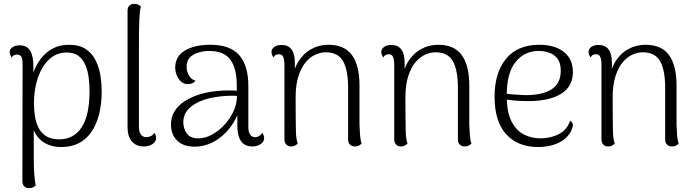

<svg xmlns="http://www.w3.org/2000/svg" viewBox="-20 -749 3609 995"><path d="M337 -517Q392 -517 426 -493.5Q460 -470 477.5 -432.5Q495 -395 501 -354Q507 -313 507 -278Q507 -142 453 -64.5Q399 13 298 13Q245 13 208 -10.5Q171 -34 155 -75V76Q155 97 156 123.5Q157 150 159.5 174Q162 198 165 212Q161 216 152.5 221Q144 226 131 226Q115 226 105.5 216.5Q96 207 96 191L97 -416Q97 -444 90.5 -455Q84 -466 68 -466Q62 -466 54 -463.5Q46 -461 41 -450Q36 -458 33 -465Q30 -472 30 -478Q30 -494 44.5 -504Q59 -514 82 -514Q120 -514 136.5 -486Q153 -458 153 -407V-299L130 -281Q137 -328 152 -370.5Q167 -413 192.5 -446Q218 -479 254 -498Q290 -517 337 -517ZM325 -477Q285 -477 254 -456.5Q223 -436 201 -399.5Q179 -363 167.5 -315Q156 -267 156 -212Q156 -178 161.5 -144.5Q167 -111 181 -84.5Q195 -58 220.5 -42.5Q246 -27 287 -27Q362 -27 403 -89Q444 -151 444 -277Q444 -308 440 -343Q436 -378 424 -408.5Q412 -439 388.5 -458Q365 -477 325 -477Z M725 10Q686 10 663.5 -16Q641 -42 641 -89V-694Q641 -711 650.5 -720Q660 -729 676 -729Q689 -729 697.5 -724.5Q706 -720 710 -715Q704 -694 702 -648Q700 -602 700 -520V-91Q700 -66 710 -52Q720 -38 739 -38Q751 -38 762.5 -44Q774 -50 779 -61Q785 -54 787 -47Q789 -40 789 -34Q789 -14 770 -2Q751 10 725 10Z M1288 10Q1249 10 1229.5 -17Q1210 -44 1210 -97V-204L1226 -194Q1207 -132 1170.5 -85.5Q1134 -39 1087 -14Q1040 11 988 11Q929 11 897.5 -21Q866 -53 866 -104Q866 -143 885.5 -174Q905 -205 941.5 -227.5Q978 -250 1028 -264Q1071 -275 1118.5 -278.5Q1166 -282 1207 -279V-305Q1207 -394 1174 -439.5Q1141 -485 1064 -485Q1038 -485 1010.5 -477.5Q983 -470 965 -452.5Q947 -435 947 -401Q947 -382 958 -360Q969 -338 993 -331Q985 -320 974 -316.5Q963 -313 954 -313Q924 -313 906 -340Q888 -367 888 -398Q888 -457 938 -487Q988 -517 1071 -517Q1172 -517 1219.5 -463.5Q1267 -410 1267 -302V-91Q1267 -38 1304 -38Q1313 -38 1323 -44Q1333 -50 1339 -61Q1344 -54 1346.5 -47Q1349 -40 1349 -34Q1349 -15 1331 -2.5Q1313 10 1288 10ZM1012 -32Q1045 -33 1079 -51.5Q1113 -70 1142 -101Q1171 -132 1189.5 -171Q1208 -210 1208 -252Q1184 -254 1152.5 -252Q1121 -250 1091 -245Q1061 -240 1038 -232Q987 -215 958.5 -186Q930 -157 930 -114Q930 -83 948.5 -57Q967 -31 1012 -32Z M1489 10Q1473 10 1463.5 0Q1454 -10 1454 -27V-417Q1453 -445 1446.5 -456.5Q1440 -468 1425 -468Q1419 -468 1411 -465Q1403 -462 1398 -451Q1387 -465 1387 -479Q1387 -495 1401 -505.5Q1415 -516 1439 -516Q1474 -516 1491 -492.5Q1508 -469 1508 -423V-339L1494 -325Q1499 -385 1525 -428Q1551 -471 1592 -494Q1633 -517 1682 -517Q1765 -517 1804 -463.5Q1843 -410 1843 -306V-103Q1844 -75 1846 -48.5Q1848 -22 1854 -4Q1848 1 1840 5.5Q1832 10 1819 10Q1804 10 1794 0.5Q1784 -9 1784 -25V-301Q1783 -389 1757 -433.5Q1731 -478 1667 -478Q1643 -478 1616 -466.5Q1589 -455 1565.5 -428Q1542 -401 1527 -355.5Q1512 -310 1512 -244Q1512 -179 1512.5 -138Q1513 -97 1513.5 -71.5Q1514 -46 1516.5 -31Q1519 -16 1523 -4Q1518 0 1509.5 5Q1501 10 1489 10Z M2058 10Q2042 10 2032.5 0Q2023 -10 2023 -27V-417Q2022 -445 2015.5 -456.5Q2009 -468 1994 -468Q1988 -468 1980 -465Q1972 -462 1967 -451Q1956 -465 1956 -479Q1956 -495 1970 -505.5Q1984 -516 2008 -516Q2043 -516 2060 -492.5Q2077 -469 2077 -423V-339L2063 -325Q2068 -385 2094 -428Q2120 -471 2161 -494Q2202 -517 2251 -517Q2334 -517 2373 -463.5Q2412 -410 2412 -306V-103Q2413 -75 2415 -48.5Q2417 -22 2423 -4Q2417 1 2409 5.5Q2401 10 2388 10Q2373 10 2363 0.5Q2353 -9 2353 -25V-301Q2352 -389 2326 -433.5Q2300 -478 2236 -478Q2212 -478 2185 -466.5Q2158 -455 2134.5 -428Q2111 -401 2096 -355.5Q2081 -310 2081 -244Q2081 -179 2081.5 -138Q2082 -97 2082.5 -71.5Q2083 -46 2085.5 -31Q2088 -16 2092 -4Q2087 0 2078.5 5Q2070 10 2058 10Z M2769 13Q2664 13 2603.5 -53Q2543 -119 2543 -248Q2543 -372 2602.5 -444.5Q2662 -517 2775 -517Q2827 -517 2866 -501Q2905 -485 2927 -453.5Q2949 -422 2949 -376Q2949 -301 2888 -263Q2827 -225 2718 -225Q2675 -225 2640 -228.5Q2605 -232 2570 -239L2571 -268Q2598 -263 2635 -260Q2672 -257 2705 -256Q2745 -256 2778.5 -263Q2812 -270 2836 -284.5Q2860 -299 2873 -323.5Q2886 -348 2886 -382Q2886 -423 2869 -445Q2852 -467 2826 -476Q2800 -485 2772 -485Q2698 -485 2652 -428Q2606 -371 2606 -255Q2606 -170 2630 -121.5Q2654 -73 2694 -52.5Q2734 -32 2781 -32Q2834 -32 2877 -54.5Q2920 -77 2934 -123Q2943 -119 2947.5 -109Q2952 -99 2942 -76Q2923 -32 2876 -9.5Q2829 13 2769 13Z M3132 10Q3116 10 3106.5 0Q3097 -10 3097 -27V-417Q3096 -445 3089.5 -456.5Q3083 -468 3068 -468Q3062 -468 3054 -465Q3046 -462 3041 -451Q3030 -465 3030 -479Q3030 -495 3044 -505.5Q3058 -516 3082 -516Q3117 -516 3134 -492.5Q3151 -469 3151 -423V-339L3137 -325Q3142 -385 3168 -428Q3194 -471 3235 -494Q3276 -517 3325 -517Q3408 -517 3447 -463.5Q3486 -410 3486 -306V-103Q3487 -75 3489 -48.5Q3491 -22 3497 -4Q3491 1 3483 5.5Q3475 10 3462 10Q3447 10 3437 0.5Q3427 -9 3427 -25V-301Q3426 -389 3400 -433.5Q3374 -478 3310 -478Q3286 -478 3259 -466.5Q3232 -455 3208.5 -428Q3185 -401 3170 -355.5Q3155 -310 3155 -244Q3155 -179 3155.5 -138Q3156 -97 3156.5 -71.5Q3157 -46 3159.5 -31Q3162 -16 3166 -4Q3161 0 3152.5 5Q3144 10 3132 10Z"/></svg>

Font: Arima Thin Light
Style: Regular
Weight: 300
Version: Version 1.100